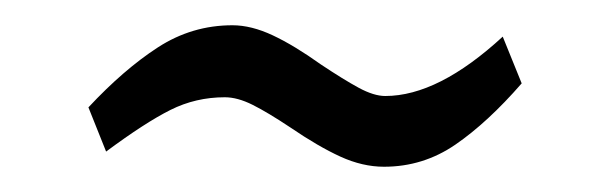

<svg xmlns="http://www.w3.org/2000/svg" viewBox="-20 -669 482 152"><path d="M210 -568Q192 -580 180 -586Q168 -592 158 -592Q135 -592 115 -582Q95 -572 64 -549L50 -584Q78 -614 105 -631.5Q132 -649 164 -649Q179 -649 196 -641Q213 -633 234 -618Q252 -606 264 -599.5Q276 -593 285 -593Q327 -593 378 -640L393 -603Q366 -572 340.5 -554.5Q315 -537 284 -537Q267 -537 249.5 -545Q232 -553 210 -568Z"/></svg>

Font: Exo Medium
Style: Regular
Weight: 500
Designer: Natanael Gama
Foundry: Natanael Gama
Version: Version 1.500; ttfautohint (v1.6)